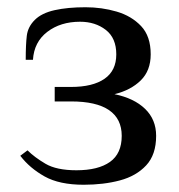

<svg xmlns="http://www.w3.org/2000/svg" viewBox="-20 -500 495 530"><path d="M211 10Q144 10 103 -13Q62 -36 36 -70L56 -85Q75 -66 105.5 -48Q136 -30 191 -30Q251 -30 283.5 -53Q316 -76 316 -125Q316 -172 281 -196Q246 -220 176 -220H131V-260H176Q236 -260 268.5 -282.5Q301 -305 301 -350Q301 -395 272 -417.5Q243 -440 201 -440Q147 -440 110.5 -412Q74 -384 71 -335H51Q51 -377 54 -401.5Q57 -426 76 -445Q95 -464 131 -472Q167 -480 216 -480Q261 -480 302 -468Q343 -456 369.5 -428Q396 -400 396 -350Q396 -305 368.5 -278Q341 -251 296 -240Q350 -229 380.5 -199.5Q411 -170 411 -125Q411 -73 383.5 -43.5Q356 -14 311 -2Q266 10 211 10Z"/></svg>

Font: El Messiri
Style: Regular
Weight: 400
Designer: Mohamed Gaber
Foundry: Kief Type Foundry
Version: Version 2.020